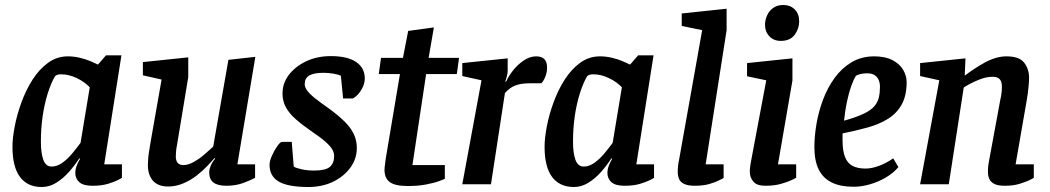

<svg xmlns="http://www.w3.org/2000/svg" viewBox="-20 -739 4212 770"><path d="M148 11Q90 11 60 -29.5Q30 -70 30 -150Q30 -185 39 -232Q48 -279 66 -328.5Q84 -378 110.5 -419.5Q137 -461 172.5 -487Q208 -513 252 -513Q276 -513 299.5 -507.5Q323 -502 342 -494Q361 -486 373 -480L405 -517H467L398 -80H469V-26Q467 -24 452 -16.5Q437 -9 412 -1.5Q387 6 351 6Q314 6 298 -8.5Q282 -23 282 -45Q282 -59 287 -73Q292 -87 301 -102L298 -104Q280 -76 256.5 -49.5Q233 -23 205.5 -6Q178 11 148 11ZM187 -71Q209 -71 230.5 -86.5Q252 -102 270.5 -124.5Q289 -147 303 -166L340 -389Q319 -411 287.5 -426Q256 -441 225 -441Q215 -441 210 -439Q205 -437 201 -434Q184 -405 171 -363Q158 -321 151 -272.5Q144 -224 144 -171Q144 -124 154 -97.5Q164 -71 187 -71Z M654 9Q627 9 609 -1.5Q591 -12 582 -31.5Q573 -51 573 -78Q573 -89 574.5 -105.5Q576 -122 579 -138.5Q582 -155 583 -164L628 -420L553 -437V-490L735 -509V-430L693 -176Q692 -168 689.5 -155.5Q687 -143 686 -131Q685 -119 685 -111Q685 -96 692 -86.5Q699 -77 716 -77Q735 -77 758 -90Q781 -103 801.5 -121Q822 -139 835 -151L896 -499L1004 -511L932 -80H1003V-26Q985 -16 955 -5Q925 6 888 6Q853 6 836 -7Q819 -20 819 -48Q819 -59 824.5 -73Q830 -87 843 -103L840 -105Q830 -93 812 -74Q794 -55 770 -36Q746 -17 716 -4Q686 9 654 9Z M1216 11Q1136 11 1098.5 -10.5Q1061 -32 1061 -78Q1061 -93 1070.5 -114.5Q1080 -136 1092 -153Q1104 -170 1111 -170H1150L1158 -71Q1167 -65 1190 -60Q1213 -55 1239 -55Q1285 -55 1302.5 -69.5Q1320 -84 1320 -113Q1320 -129 1310.5 -143Q1301 -157 1282.5 -173Q1264 -189 1234 -209Q1192 -238 1165.5 -261.5Q1139 -285 1126 -309.5Q1113 -334 1113 -364Q1113 -406 1139 -439.5Q1165 -473 1208.5 -493.5Q1252 -514 1307 -514Q1373 -514 1408 -490.5Q1443 -467 1443 -424Q1443 -402 1429 -378.5Q1415 -355 1395 -344H1356L1347 -435Q1335 -441 1315 -444Q1295 -447 1277 -447Q1238 -447 1220 -436Q1202 -425 1202 -402Q1202 -389 1212.5 -375Q1223 -361 1244.5 -344Q1266 -327 1299 -304Q1337 -276 1361.5 -252Q1386 -228 1398.5 -202Q1411 -176 1411 -146Q1411 -102 1385 -66.5Q1359 -31 1315.5 -10Q1272 11 1216 11Z M1616 7Q1565 7 1543.5 -8.5Q1522 -24 1522 -58Q1522 -66 1524 -79.5Q1526 -93 1527 -103L1584 -442H1499L1508 -507H1596L1617 -615L1720 -629L1699 -507H1821L1812 -442H1689L1634 -77H1764V-22Q1761 -20 1740.5 -12.5Q1720 -5 1688 1Q1656 7 1616 7Z M1834 0 1911 -417 1834 -434V-486L2016 -505V-457Q2016 -447 2013 -434Q2010 -421 2006 -412H2010Q2019 -433 2037.5 -456.5Q2056 -480 2080.5 -496.5Q2105 -513 2130 -513Q2152 -513 2163 -502Q2174 -491 2174 -468Q2174 -449 2167 -431.5Q2160 -414 2151 -405H2107Q2076 -405 2057 -399.5Q2038 -394 2026 -385Q2014 -376 2005 -366L1949 0Z M2282 11Q2224 11 2194 -29.5Q2164 -70 2164 -150Q2164 -185 2173 -232Q2182 -279 2200 -328.5Q2218 -378 2244.5 -419.5Q2271 -461 2306.5 -487Q2342 -513 2386 -513Q2410 -513 2433.5 -507.5Q2457 -502 2476 -494Q2495 -486 2507 -480L2539 -517H2601L2532 -80H2603V-26Q2601 -24 2586 -16.5Q2571 -9 2546 -1.5Q2521 6 2485 6Q2448 6 2432 -8.5Q2416 -23 2416 -45Q2416 -59 2421 -73Q2426 -87 2435 -102L2432 -104Q2414 -76 2390.5 -49.5Q2367 -23 2339.5 -6Q2312 11 2282 11ZM2321 -71Q2343 -71 2364.5 -86.5Q2386 -102 2404.5 -124.5Q2423 -147 2437 -166L2474 -389Q2453 -411 2421.5 -426Q2390 -441 2359 -441Q2349 -441 2344 -439Q2339 -437 2335 -434Q2318 -405 2305 -363Q2292 -321 2285 -272.5Q2278 -224 2278 -171Q2278 -124 2288 -97.5Q2298 -71 2321 -71Z M2767 6Q2739 6 2723.5 -1.5Q2708 -9 2703 -22Q2698 -35 2698 -49Q2698 -63 2699.5 -75.5Q2701 -88 2703 -96L2796 -618L2714 -635V-685L2894 -704V-618L2810 -80H2882V-25Q2879 -24 2864 -16Q2849 -8 2824.5 -1Q2800 6 2767 6Z M3049 6Q3015 6 3001 -11Q2987 -28 2987 -50Q2987 -61 2989 -75Q2991 -89 2993 -98L3053 -417L2976 -433V-486L3158 -505V-416L3100 -80H3173V-26Q3170 -24 3154 -16.5Q3138 -9 3111.5 -1.5Q3085 6 3049 6ZM3111 -575Q3083 -575 3065.5 -593.5Q3048 -612 3048 -639Q3048 -658 3056 -676.5Q3064 -695 3080.5 -707Q3097 -719 3122 -719Q3149 -719 3167 -701.5Q3185 -684 3185 -653Q3185 -624 3167 -599.5Q3149 -575 3111 -575Z M3403 10Q3351 10 3316 -7Q3281 -24 3263.5 -59Q3246 -94 3246 -149Q3246 -193 3254.5 -242.5Q3263 -292 3281 -340Q3299 -388 3327.5 -427Q3356 -466 3395.5 -489.5Q3435 -513 3486 -513Q3530 -513 3559 -498Q3588 -483 3602 -459Q3616 -435 3616 -410Q3616 -356 3596.5 -320.5Q3577 -285 3542 -263Q3507 -241 3460.5 -228Q3414 -215 3359 -204V-176Q3359 -134 3369 -109Q3379 -84 3399.5 -73.5Q3420 -63 3451 -63Q3476 -63 3505.5 -74Q3535 -85 3562 -104L3583 -69Q3564 -46 3534 -28Q3504 -10 3469.5 0Q3435 10 3403 10ZM3365 -255Q3415 -269 3444 -283Q3473 -297 3486.5 -313Q3500 -329 3504.5 -348Q3509 -367 3509 -391Q3509 -407 3503.5 -419Q3498 -431 3487 -438Q3476 -445 3457 -445Q3441 -445 3428.5 -441.5Q3416 -438 3412 -434Q3403 -420 3393.5 -393Q3384 -366 3376.5 -330.5Q3369 -295 3365 -255Z M4010 6Q3981 6 3966.5 -2Q3952 -10 3947 -22.5Q3942 -35 3942 -50Q3942 -63 3943.5 -75.5Q3945 -88 3947 -97L3992 -341Q3995 -352 3996.5 -365Q3998 -378 3998 -393Q3998 -410 3990 -420.5Q3982 -431 3960 -431Q3937 -431 3913 -422Q3889 -413 3870.5 -403Q3852 -393 3845 -388L3785 0H3670L3747 -417L3670 -434V-486L3852 -505L3849 -437H3851Q3868 -450 3888.5 -463.5Q3909 -477 3930 -488.5Q3951 -500 3973 -506.5Q3995 -513 4016 -513Q4068 -513 4087.5 -487.5Q4107 -462 4107 -427Q4107 -415 4105.5 -398Q4104 -381 4102 -365Q4100 -349 4098 -339L4053 -80H4126V-26Q4124 -24 4108.5 -16.5Q4093 -9 4068 -1.5Q4043 6 4010 6Z"/></svg>

Font: Faustina SemiBold
Style: Italic
Weight: 600
Italic angle: -8°
Designer: Alfonso Garcia
Foundry: http://www.omnibus-type.com
Version: Version 1.200